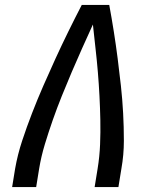

<svg xmlns="http://www.w3.org/2000/svg" viewBox="-20 -755 640 775"><path d="M29 0 41 -74Q51 -131 69.5 -187Q88 -243 109.5 -298.5Q131 -354 155 -409Q179 -464 204 -518.5Q229 -573 255.5 -627Q282 -681 310 -735H421Q431 -681 439.5 -627Q448 -573 455 -518.5Q462 -464 468 -409Q474 -354 477 -298.5Q480 -243 480 -186.5Q480 -130 470 -74L458 0H362L374 -74Q382 -123 384 -172.5Q386 -222 385 -270.5Q384 -319 381.5 -367.5Q379 -416 375 -464Q371 -512 365.5 -560Q360 -608 355 -656Q333 -608 311.5 -560Q290 -512 269.5 -464Q249 -416 229.5 -367.5Q210 -319 193 -270.5Q176 -222 161 -172.5Q146 -123 138 -74L126 0Z"/></svg>

Font: Iosevka Curly Medium Extended
Style: Italic
Weight: 500
Width: 7
Italic angle: -9°
Monospace: yes
Designer: Belleve Invis
Foundry: Belleve Invis
Version: Version 11.1.0; ttfautohint (v1.8.3)